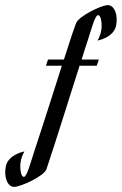

<svg xmlns="http://www.w3.org/2000/svg" viewBox="-176 -520 474 748"><path d="M-42 68C-57 114 -71 169 -83 169C-94 169 -97 142 -97 129C-97 113 -95 96 -81 70C-81 70 -143 81 -153 127C-162 167 -148 208 -121 208C-95 208 -4 166 5 139C45 20 91 -130 134 -264H201L209 -288H142C150 -313 157 -337 165 -360C180 -406 194 -461 206 -461C217 -461 220 -434 220 -421C220 -405 218 -388 204 -362C204 -362 266 -373 276 -419C285 -459 271 -500 244 -500C218 -500 132 -457 121 -431C116 -420 97 -364 73 -288H11L3 -264H65C34 -167 -5 -43 -42 68Z"/></svg>

Font: Romanesco
Style: Regular
Weight: 400
Designer: Astigmatic (AOETI)
Foundry: Astigmatic (AOETI)
Version: Version 1.000